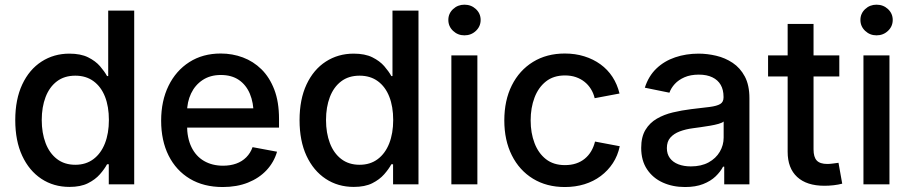

<svg xmlns="http://www.w3.org/2000/svg" viewBox="-20 -772 3813 804"><path d="M271 10.7Q204.6 10.7 153.3 -23.2Q102.1 -57.1 73 -119.6Q43.9 -182.1 43.9 -269Q43.9 -356 73.2 -418.5Q102.5 -481 154.1 -514.2Q205.6 -547.4 270.5 -547.4Q317.9 -547.4 348.9 -532Q379.9 -516.6 398.7 -494.9Q417.5 -473.1 428.2 -453.6H433.1V-727.5H542V0H435.5V-84H428.2Q417.5 -64 398.2 -42Q378.9 -20 348.1 -4.6Q317.4 10.7 271 10.7ZM295.4 -82Q339.8 -82 371.3 -105.7Q402.8 -129.4 419.4 -171.6Q436 -213.9 436 -269.5Q436 -325.7 419.7 -367.2Q403.3 -408.7 371.8 -431.9Q340.3 -455.1 295.4 -455.1Q249.5 -455.1 218.3 -431.4Q187 -407.7 170.9 -365.7Q154.8 -323.7 154.8 -269.5Q154.8 -215.3 170.9 -172.9Q187 -130.4 218.5 -106.2Q250 -82 295.4 -82Z M912.6 11.2Q833 11.2 775.1 -23.4Q717.3 -58.1 686 -120.6Q654.8 -183.1 654.8 -266.6Q654.8 -349.6 685.8 -412.8Q716.8 -476.1 772.9 -512Q829.1 -547.9 904.3 -547.9Q953.1 -547.9 997.1 -531.5Q1041 -515.1 1075 -481.7Q1108.9 -448.2 1128.7 -396.7Q1148.4 -345.2 1148.4 -274.4V-237.8H711.9V-318.4H1092.3L1042 -292.5Q1042 -341.8 1026.4 -379.2Q1010.7 -416.5 980.2 -437.3Q949.7 -458 904.8 -458Q860.4 -458 828.6 -437Q796.9 -416 780 -380.4Q763.2 -344.7 763.2 -301.8V-248.5Q763.2 -194.3 781.7 -156Q800.3 -117.7 834.5 -97.9Q868.7 -78.1 914.1 -78.1Q944.3 -78.1 969 -86.9Q993.7 -95.7 1011.2 -113.3Q1028.8 -130.9 1037.6 -155.8L1140.1 -136.7Q1127.4 -92.8 1096.2 -59.3Q1064.9 -25.9 1018.3 -7.3Q971.7 11.2 912.6 11.2Z M1461.4 10.7Q1395 10.7 1343.8 -23.2Q1292.5 -57.1 1263.4 -119.6Q1234.4 -182.1 1234.4 -269Q1234.4 -356 1263.7 -418.5Q1293 -481 1344.5 -514.2Q1396 -547.4 1460.9 -547.4Q1508.3 -547.4 1539.3 -532Q1570.3 -516.6 1589.1 -494.9Q1607.9 -473.1 1618.7 -453.6H1623.5V-727.5H1732.4V0H1626V-84H1618.7Q1607.9 -64 1588.6 -42Q1569.3 -20 1538.6 -4.6Q1507.8 10.7 1461.4 10.7ZM1485.8 -82Q1530.3 -82 1561.8 -105.7Q1593.3 -129.4 1609.9 -171.6Q1626.5 -213.9 1626.5 -269.5Q1626.5 -325.7 1610.1 -367.2Q1593.8 -408.7 1562.3 -431.9Q1530.8 -455.1 1485.8 -455.1Q1439.9 -455.1 1408.7 -431.4Q1377.4 -407.7 1361.3 -365.7Q1345.2 -323.7 1345.2 -269.5Q1345.2 -215.3 1361.3 -172.9Q1377.4 -130.4 1408.9 -106.2Q1440.4 -82 1485.8 -82Z M1870.1 0V-540H1979V0ZM1924.8 -624Q1897 -624 1877.2 -642.8Q1857.4 -661.6 1857.4 -688.5Q1857.4 -715.3 1877.2 -733.9Q1897 -752.4 1924.8 -752.4Q1953.1 -752.4 1972.9 -733.9Q1992.7 -715.3 1992.7 -688.5Q1992.7 -661.6 1972.9 -642.8Q1953.1 -624 1924.8 -624Z M2345.2 11.2Q2269 11.2 2211.9 -23.7Q2154.8 -58.6 2123.3 -121.6Q2091.8 -184.6 2091.8 -267.6Q2091.8 -351.6 2123.3 -414.6Q2154.8 -477.5 2211.9 -512.7Q2269 -547.9 2345.2 -547.9Q2389.2 -547.9 2426.8 -536.1Q2464.4 -524.4 2494.4 -502.7Q2524.4 -481 2544.7 -450Q2564.9 -418.9 2574.2 -380.4L2470.2 -360.8Q2465.3 -381.8 2454.3 -399.4Q2443.4 -417 2427.7 -429.4Q2412.1 -441.9 2391.6 -449Q2371.1 -456.1 2345.7 -456.1Q2297.9 -456.1 2266.1 -430.9Q2234.4 -405.8 2218.3 -363.3Q2202.1 -320.8 2202.1 -267.6Q2202.1 -215.3 2218.3 -172.9Q2234.4 -130.4 2266.1 -105.5Q2297.9 -80.6 2345.7 -80.6Q2371.1 -80.6 2391.8 -87.4Q2412.6 -94.2 2428.7 -107.4Q2444.8 -120.6 2455.6 -138.9Q2466.3 -157.2 2471.7 -179.2L2575.2 -159.7Q2566.9 -120.1 2546.4 -88.9Q2525.9 -57.6 2495.6 -34.9Q2465.3 -12.2 2427.2 -0.5Q2389.2 11.2 2345.2 11.2Z M2848.6 11.2Q2796.9 11.2 2755.4 -7.6Q2713.9 -26.4 2689.5 -63Q2665 -99.6 2665 -152.8Q2665 -198.7 2682.9 -228.3Q2700.7 -257.8 2730.7 -275.1Q2760.7 -292.5 2797.9 -301.3Q2835 -310.1 2874 -314.9Q2922.4 -320.3 2952.1 -324.2Q2981.9 -328.1 2995.8 -336.4Q3009.8 -344.7 3009.8 -363.8V-366.7Q3009.8 -396 2998 -416.5Q2986.3 -437 2963.1 -448.2Q2939.9 -459.5 2906.2 -459.5Q2871.6 -459.5 2846.4 -448.5Q2821.3 -437.5 2805.7 -420.4Q2790 -403.3 2783.2 -383.8L2680.2 -404.8Q2695.8 -453.6 2728.8 -485.1Q2761.7 -516.6 2807.4 -532Q2853 -547.4 2905.3 -547.4Q2941.4 -547.4 2979 -538.6Q3016.6 -529.8 3048.1 -508.8Q3079.6 -487.8 3098.9 -451.7Q3118.2 -415.5 3118.2 -360.8V0H3012.7V-74.2H3007.8Q2997.1 -53.2 2976.6 -33.4Q2956.1 -13.7 2924.3 -1.2Q2892.6 11.2 2848.6 11.2ZM2873 -75.2Q2916.5 -75.2 2947.3 -92Q2978 -108.9 2994.1 -136.5Q3010.3 -164.1 3010.3 -195.8V-263.2Q3004.4 -257.8 2989 -253.4Q2973.6 -249 2953.6 -245.6Q2933.6 -242.2 2914.3 -239.5Q2895 -236.8 2880.9 -234.9Q2851.1 -231 2826.4 -221.7Q2801.8 -212.4 2787.1 -195.8Q2772.5 -179.2 2772.5 -151.9Q2772.5 -127 2785.2 -109.9Q2797.9 -92.8 2820.6 -84Q2843.3 -75.2 2873 -75.2Z M3494.6 -540V-451.7H3196.3V-540ZM3278.3 -671.9H3386.7V-146.5Q3386.7 -114.3 3400.1 -99.9Q3413.6 -85.4 3444.8 -85.4Q3454.1 -85.4 3467.8 -87.2Q3481.4 -88.9 3491.2 -90.3L3506.8 -2.9Q3490.2 1.5 3470.7 3.7Q3451.2 5.9 3432.6 5.9Q3357.9 5.9 3318.1 -31Q3278.3 -67.9 3278.3 -136.2Z M3595.7 0V-540H3704.6V0ZM3650.4 -624Q3622.6 -624 3602.8 -642.8Q3583 -661.6 3583 -688.5Q3583 -715.3 3602.8 -733.9Q3622.6 -752.4 3650.4 -752.4Q3678.7 -752.4 3698.5 -733.9Q3718.3 -715.3 3718.3 -688.5Q3718.3 -661.6 3698.5 -642.8Q3678.7 -624 3650.4 -624Z"/></svg>

Font: V-Inter
Style: Medium-500
Weight: 500
Designer: Rasmus Andersson
Foundry: rsms
Version: Version 4.000;git-4146feb